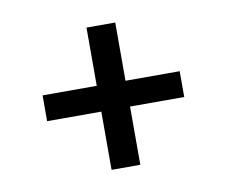

<svg xmlns="http://www.w3.org/2000/svg" viewBox="-53 -597 606 513"><g transform="rotate(-10 250.0 -340.0)"><path d="M211 -147V-305H64V-375H211V-533H289V-375H436V-305H289V-147Z"/></g></svg>

Font: iosevka_custom_sans_ss08
Style: Regular
Weight: 400
Designer: Belleve Invis
Foundry: Belleve Invis
Version: Version 10.3.0; ttfautohint (v1.8.3)